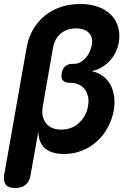

<svg xmlns="http://www.w3.org/2000/svg" viewBox="-52 -760 672 960"><path d="M24 180Q-10 180 -23 163.5Q-36 147 -31 114L81 -521Q90 -573 114 -613.5Q138 -654 173.5 -682.5Q209 -711 253.5 -725.5Q298 -740 349 -740Q399 -740 438 -726Q477 -712 502.5 -686.5Q528 -661 538.5 -625.5Q549 -590 542 -548Q532 -493 495.5 -454.5Q459 -416 410 -405V-403Q440 -397 463 -379.5Q486 -362 500 -336.5Q514 -311 518.5 -278Q523 -245 517 -208Q508 -161 486 -121Q464 -81 431.5 -52Q399 -23 357.5 -6.5Q316 10 269 10Q204 10 171.5 -20Q139 -50 140 -104L101 114Q96 147 76.5 163.5Q57 180 24 180ZM313 -441H323Q335 -441 348.5 -448Q362 -455 373.5 -467Q385 -479 394 -496.5Q403 -514 407 -535Q414 -572 393 -595Q372 -618 328 -618Q283 -618 252.5 -593Q222 -568 213 -521L162 -229Q153 -176 178 -144Q203 -112 254 -112Q279 -112 301.5 -120Q324 -128 341.5 -144Q359 -160 371.5 -181.5Q384 -203 388 -229Q393 -256 388 -277.5Q383 -299 371.5 -314Q360 -329 341.5 -337.5Q323 -346 301 -346H296Q273 -346 262.5 -358Q252 -370 257 -394Q261 -418 275 -429.5Q289 -441 313 -441Z"/></svg>

Font: Maple Mono
Style: Bold Italic
Weight: 700
Italic angle: -10°
Monospace: yes
Designer: subframe7536
Version: Version 7.000